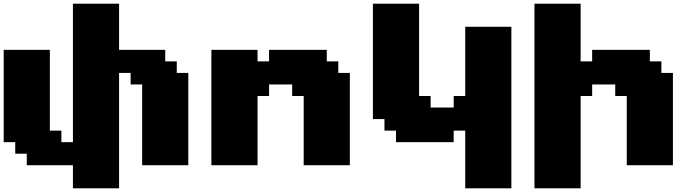

<svg xmlns="http://www.w3.org/2000/svg" viewBox="-20 -895 3790 1040"><path d="M375 125H625V-500H687.5V-437.5H750V0H1000V-500H937.5V-562.5H875V-625H625V-875H375V-125H312.5V-187.5H250V-625H0V-125H62.5V-62.5H125V0H375Z M1625 0H1875V-500H1812.5V-562.5H1750V-625H1437.5V-562.5H1375V-625H1125V0H1375V-375H1437.5V-437.5H1562.5V-375H1625Z M2500 125H2750V-750H2500V-375H2437.5V-312.5H2312.5V-375H2250V-875H2000V-250H2062.5V-187.5H2125V-125H2437.5V-187.5H2500Z M2875 125H3125V-375H3187.5V-437.5H3312.5V-375H3375V0H3625V-500H3562.5V-562.5H3500V-625H3187.5V-562.5H3125V-875H2875Z"/></svg>

Font: Faithful 32x
Style: Bold
Weight: 400
Foundry: Faithful Resource Pack
Version: Version 1.0; January 27, 2023